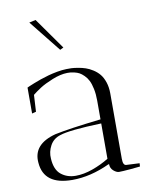

<svg xmlns="http://www.w3.org/2000/svg" viewBox="-85 -814 708 883"><g transform="rotate(-10 269.5 -372.5)"><path d="M359.9 -38.1H356.9Q266.6 3.9 182.1 3.9Q48.8 3.9 41 -101.1Q32.7 -188.5 141.1 -216.8Q210.4 -231.4 356.9 -248V-335.9Q356.9 -366.2 351.8 -390.6Q346.7 -415 339.1 -430.2Q331.5 -445.3 320.1 -456.5Q308.6 -467.8 299.1 -472.9Q289.6 -478 276.9 -481Q264.2 -483.9 257.8 -484.4Q251.5 -484.9 243.2 -484.9Q211.4 -484.4 173.3 -469Q135.3 -453.6 113 -439.2Q90.8 -424.8 75.2 -412.1L70.8 -334L51.8 -329.1V-450.2L62.5 -455.1Q73.2 -459.5 85.7 -464.6Q98.1 -469.7 117.9 -476.6Q137.7 -483.4 157 -488.8Q176.3 -494.1 199.2 -498.3Q222.2 -502.4 242.2 -502.9Q254.4 -503.4 265.9 -502.9Q277.3 -502.4 296.4 -499.3Q315.4 -496.1 331.3 -490.7Q347.2 -485.4 364.5 -474.4Q381.8 -463.4 394 -448.5Q406.2 -433.6 414.1 -410.2Q421.9 -386.7 421.9 -357.9V-51.8Q421.9 -21 438 -21L499 -18.1L498 -2.9Q488.8 -1.5 451.4 1.7Q414.1 4.9 397.9 4.9Q386.2 3.9 373 -7.8Q359.9 -19.5 359.9 -38.1ZM200.2 -12.2Q237.8 -12.2 279.5 -27.1Q321.3 -42 356.9 -64V-229Q207 -224.1 163.1 -209Q129.9 -199.2 114.3 -170.4Q98.6 -141.6 101.1 -109.9Q104 -57.6 132.1 -34.9Q160.2 -12.2 200.2 -12.2ZM246.1 -603 230 -595.2 111.8 -743.2 142.1 -750Z"/></g></svg>

Font: Antic Didone
Style: Regular
Weight: 400
Designer: Santiago Orozco
Foundry: Santiago Orozco
Version: Version 2.000